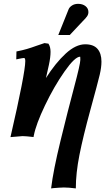

<svg xmlns="http://www.w3.org/2000/svg" viewBox="-20 -726 584 1020"><path d="M216.3 -497.1 237.3 -494.1Q248.5 -477.1 248.5 -450.7Q248.5 -421.4 239.7 -380.9Q234.9 -358.4 224.1 -311.5Q275.4 -392.1 329.1 -441.4Q382.8 -490.7 432.6 -490.7Q476.6 -490.7 497.8 -466.6Q519 -442.4 519 -398.4Q519 -368.7 509.8 -329.1Q499.5 -285.6 460.4 -143.1Q421.4 -0.5 402.1 96.9Q382.8 194.3 382.8 274.9Q344.2 270 319.3 270Q309.1 270 292.2 271.2Q275.4 272.5 263.7 273.4L251.5 274.9Q262.7 180.2 301.8 20.5Q340.8 -139.2 373.8 -262.7Q406.7 -386.2 406.7 -407.7Q406.7 -424.8 405.8 -424.8Q377.9 -424.8 322.5 -345.7Q267.1 -266.6 219 -166Q170.9 -65.4 159.7 -5.9H159.2Q159.2 -4.4 158.9 -2Q158.7 0.5 158.2 2Q116.7 -2.9 99.6 -2.9L35.6 2.4Q114.3 -338.9 114.3 -401.4Q114.3 -418 107.4 -418Q101.1 -418 66.4 -410.6L67.4 -452.6Q98.1 -458.5 123 -465.8Q147.9 -473.1 173.8 -482.7Q199.7 -492.2 216.3 -497.1ZM350.6 -540H289.6L344.7 -677.2Q349.1 -688 362.5 -696.8Q376 -705.6 395 -705.6Q418.9 -705.6 434.3 -693.4Q449.7 -681.2 449.7 -661.6Q449.7 -645 436 -631.3H436.5Q422.9 -616.7 393.6 -585.7Q364.3 -554.7 350.6 -540Z"/></svg>

Font: Flanker
Style: Bold Italic
Weight: 700
Italic angle: -12°
Designer: Flanker
Version: Version 2.000